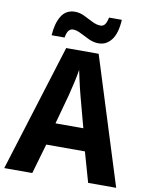

<svg xmlns="http://www.w3.org/2000/svg" viewBox="-99 -995 828 1066"><g transform="rotate(10 315.5 -462.0)"><path d="M473 0 425 -169H207L158 0H0L223 -716H406L631 0ZM349 -462Q344 -480 337.5 -507Q331 -534 325 -561.5Q319 -589 315 -609Q310 -577 300.5 -535Q291 -493 283 -462L237 -294H394ZM131 -772Q135 -839 160.5 -881Q186 -923 237 -923Q264 -923 290.5 -910Q317 -897 341.5 -884.5Q366 -872 389 -872Q403 -872 412.5 -883.5Q422 -895 428 -924H500Q496 -848 467.5 -810.5Q439 -773 395 -773Q367 -773 340 -785.5Q313 -798 288 -811Q263 -824 243 -824Q229 -824 219 -812.5Q209 -801 204 -772Z"/></g></svg>

Font: Noto Sans Lao UI SemCond
Style: Bold
Weight: 700
Width: 4
Designer: Monotype Design Team
Foundry: Monotype Imaging Inc.
Version: Version 2.000; ttfautohint (v1.8.4.7-5d5b)